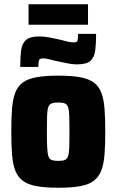

<svg xmlns="http://www.w3.org/2000/svg" viewBox="-20 -873 547 901"><path d="M254 8Q192 8 151 0.5Q110 -7 86.5 -25Q63 -43 51.5 -73Q40 -103 36.5 -148Q33 -193 33 -255Q33 -318 36.5 -363Q40 -408 51.5 -438Q63 -468 86.5 -485.5Q110 -503 151 -510.5Q192 -518 254 -518Q316 -518 356.5 -510.5Q397 -503 420.5 -485.5Q444 -468 455.5 -438Q467 -408 470.5 -363Q474 -318 474 -255Q474 -193 470.5 -148Q467 -103 455.5 -73Q444 -43 420.5 -25Q397 -7 356.5 0.5Q316 8 254 8ZM253 -118Q273 -118 283.5 -122Q294 -126 299 -139Q304 -152 305 -180Q306 -208 306 -255Q306 -303 305 -330.5Q304 -358 299 -371Q294 -384 283.5 -388Q273 -392 253 -392Q234 -392 223 -388Q212 -384 207 -371Q202 -358 201 -330.5Q200 -303 200 -255Q200 -208 201.5 -180Q203 -152 207.5 -139Q212 -126 223 -122Q234 -118 253 -118ZM75 -559Q75 -605 79 -636.5Q83 -668 101.5 -685Q120 -702 164 -702Q190 -702 216.5 -696.5Q243 -691 265 -686Q283 -681 298.5 -677.5Q314 -674 326 -674Q342 -674 344 -683Q346 -692 346 -714H431Q431 -669 427 -637Q423 -605 405 -588Q387 -571 343 -571Q317 -571 291 -577Q265 -583 242 -587Q224 -592 208.5 -595.5Q193 -599 181 -599Q166 -599 163 -590Q160 -581 160 -559ZM114 -757V-853H393V-757Z"/></svg>

Font: Saira SemiCondensed ExtraBold
Style: Regular
Weight: 800
Width: 4
Designer: Hector Gatti with collaboration of the Omnibus-Type team
Foundry: Omnibus-Type
Version: Version 1.101